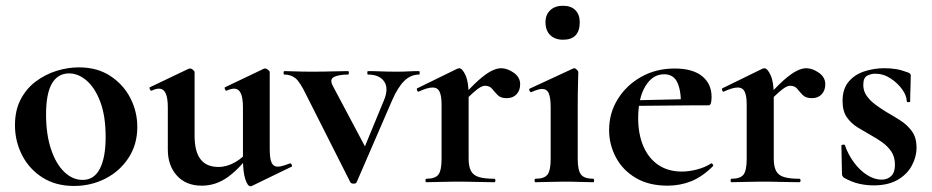

<svg xmlns="http://www.w3.org/2000/svg" viewBox="-20 -633 3238 667"><path d="M237 13Q174 13 128 -16Q82 -45 57 -93.5Q32 -142 32 -198Q32 -250 52 -288Q72 -326 105 -350.5Q138 -375 177 -387Q216 -399 254 -399Q318 -399 363.5 -369Q409 -339 433 -292Q457 -245 457 -192Q457 -131 426.5 -84.5Q396 -38 346 -12.5Q296 13 237 13ZM267 -8Q307 -8 327 -47Q347 -86 347 -157Q347 -230 328.5 -279Q310 -328 281 -353Q252 -378 220 -378Q181 -378 160.5 -343Q140 -308 140 -235Q140 -167 157 -115.5Q174 -64 203 -36Q232 -8 267 -8Z M681 12Q626 12 594.5 -23Q563 -58 563 -113V-260Q563 -293 555.5 -309Q548 -325 532 -325Q521 -325 507 -318Q503 -317 500.5 -323Q498 -329 501 -330L635 -394Q638 -395 640 -395Q645 -395 650.5 -390.5Q656 -386 656 -382V-161Q656 -107 676.5 -80Q697 -53 739 -53Q768 -53 797 -69.5Q826 -86 843 -111L849 -99Q815 -50 773 -19Q731 12 681 12ZM917 -382V-116Q917 -82 923.5 -68Q930 -54 945 -54Q952 -54 962.5 -57Q973 -60 986 -65Q990 -67 993 -61.5Q996 -56 993 -54L855 13Q853 14 850 14Q840 14 832 -11Q824 -36 824 -82V-260Q824 -293 816.5 -309Q809 -325 793 -325Q782 -325 767 -318Q764 -317 761.5 -323Q759 -329 762 -330L896 -394Q898 -395 901 -395Q906 -395 911.5 -390.5Q917 -386 917 -382Z M1436 -386Q1438 -386 1438 -380Q1438 -374 1436 -374Q1407 -374 1384.5 -352Q1362 -330 1342 -284L1219 0Q1217 5 1208.5 5Q1200 5 1197 0L1044 -303Q1022 -349 1006 -361.5Q990 -374 968 -374Q965 -374 965 -380Q965 -386 968 -386Q985 -386 1006.5 -385Q1028 -384 1065 -384Q1106 -384 1135 -385Q1164 -386 1189 -386Q1192 -386 1192 -380Q1192 -374 1189 -374Q1158 -374 1141 -366Q1124 -358 1136 -335L1256 -109L1205 -21L1314 -285Q1331 -326 1314.5 -350Q1298 -374 1258 -374Q1256 -374 1256 -380Q1256 -386 1258 -386Q1282 -386 1303.5 -385Q1325 -384 1359 -384Q1383 -384 1398.5 -385Q1414 -386 1436 -386Z M1583 -271 1575 -284Q1614 -329 1641 -353Q1668 -377 1687 -386.5Q1706 -396 1721 -396Q1742 -396 1764.5 -380.5Q1787 -365 1787 -340Q1787 -319 1774.5 -305.5Q1762 -292 1740 -292Q1719 -292 1708.5 -303Q1698 -314 1689.5 -324.5Q1681 -335 1665 -335Q1658 -335 1649.5 -330.5Q1641 -326 1625.5 -312.5Q1610 -299 1583 -271ZM1461 0Q1458 0 1458 -6Q1458 -12 1461 -12Q1492 -12 1503 -26.5Q1514 -41 1514 -81V-269Q1514 -300 1507 -314.5Q1500 -329 1483 -329Q1474 -329 1462 -325.5Q1450 -322 1435 -315Q1431 -313 1429 -319Q1427 -325 1429 -326L1568 -394Q1574 -396 1575 -396Q1586 -396 1597 -372Q1608 -348 1608 -303V-81Q1608 -55 1616 -39.5Q1624 -24 1643.5 -18Q1663 -12 1697 -12Q1701 -12 1701 -6Q1701 0 1697 0Q1670 0 1635.5 -1Q1601 -2 1561 -2Q1533 -2 1507 -1Q1481 0 1461 0Z M1840 0Q1837 0 1837 -6Q1837 -12 1840 -12Q1871 -12 1882 -26.5Q1893 -41 1893 -81V-260Q1893 -293 1886.5 -308.5Q1880 -324 1863 -324Q1856 -324 1846.5 -321Q1837 -318 1826 -313Q1822 -312 1819.5 -318Q1817 -324 1820 -325L1971 -395Q1973 -396 1974 -396Q1979 -396 1984 -391Q1989 -386 1989 -382Q1989 -370 1988 -342Q1987 -314 1987 -262V-81Q1987 -41 1998.5 -26.5Q2010 -12 2041 -12Q2044 -12 2044 -6Q2044 0 2041 0Q2021 0 1995 -1Q1969 -2 1940 -2Q1912 -2 1886 -1Q1860 0 1840 0ZM1936 -495Q1908 -495 1891.5 -511Q1875 -527 1875 -556Q1875 -582 1891.5 -597.5Q1908 -613 1936 -613Q1964 -613 1979 -597.5Q1994 -582 1994 -556Q1994 -495 1936 -495Z M2299 12Q2234 12 2188.5 -15Q2143 -42 2119.5 -86.5Q2096 -131 2096 -181Q2096 -240 2126 -288.5Q2156 -337 2207.5 -366Q2259 -395 2324 -395Q2386 -395 2419 -368.5Q2452 -342 2452 -296Q2452 -285 2450 -276Q2448 -267 2441 -267H2345Q2347 -314 2334 -344.5Q2321 -375 2287 -375Q2247 -375 2222 -333.5Q2197 -292 2197 -223Q2197 -167 2215 -125Q2233 -83 2267 -60Q2301 -37 2349 -37Q2373 -37 2400.5 -44Q2428 -51 2450 -65Q2452 -67 2455.5 -63Q2459 -59 2457 -56Q2420 -19 2381.5 -3.5Q2343 12 2299 12ZM2162 -265 2161 -284 2380 -289V-267Z M2643 -271 2635 -284Q2674 -329 2701 -353Q2728 -377 2747 -386.5Q2766 -396 2781 -396Q2802 -396 2824.5 -380.5Q2847 -365 2847 -340Q2847 -319 2834.5 -305.5Q2822 -292 2800 -292Q2779 -292 2768.5 -303Q2758 -314 2749.5 -324.5Q2741 -335 2725 -335Q2718 -335 2709.5 -330.5Q2701 -326 2685.5 -312.5Q2670 -299 2643 -271ZM2521 0Q2518 0 2518 -6Q2518 -12 2521 -12Q2552 -12 2563 -26.5Q2574 -41 2574 -81V-269Q2574 -300 2567 -314.5Q2560 -329 2543 -329Q2534 -329 2522 -325.5Q2510 -322 2495 -315Q2491 -313 2489 -319Q2487 -325 2489 -326L2628 -394Q2634 -396 2635 -396Q2646 -396 2657 -372Q2668 -348 2668 -303V-81Q2668 -55 2676 -39.5Q2684 -24 2703.5 -18Q2723 -12 2757 -12Q2761 -12 2761 -6Q2761 0 2757 0Q2730 0 2695.5 -1Q2661 -2 2621 -2Q2593 -2 2567 -1Q2541 0 2521 0Z M2979 -338Q2979 -317 2990.5 -300.5Q3002 -284 3020 -270.5Q3038 -257 3059 -244Q3084 -230 3108 -214.5Q3132 -199 3148 -177Q3164 -155 3164 -120Q3164 -88 3147.5 -57.5Q3131 -27 3098 -8Q3065 11 3015 11Q2990 11 2965 5.5Q2940 0 2911 -16Q2909 -18 2907 -21Q2905 -24 2905 -28L2903 -127Q2903 -130 2908.5 -130.5Q2914 -131 2915 -129Q2926 -97 2946 -69.5Q2966 -42 2991.5 -25.5Q3017 -9 3043 -9Q3063 -9 3076 -21.5Q3089 -34 3089 -60Q3089 -88 3076.5 -106.5Q3064 -125 3045 -138.5Q3026 -152 3006 -163Q2983 -176 2960 -190Q2937 -204 2922 -225.5Q2907 -247 2907 -282Q2907 -324 2928 -349Q2949 -374 2982.5 -385Q3016 -396 3052 -396Q3074 -396 3092.5 -393Q3111 -390 3135 -381Q3144 -378 3144 -370Q3144 -350 3143 -328.5Q3142 -307 3142 -281Q3142 -278 3136 -278Q3130 -278 3130 -281Q3130 -300 3114.5 -322Q3099 -344 3074 -360.5Q3049 -377 3020 -377Q3006 -377 2992.5 -370Q2979 -363 2979 -338Z"/></svg>

Font: Cormorant Light
Style: Bold
Weight: 700
Version: Version 4.000